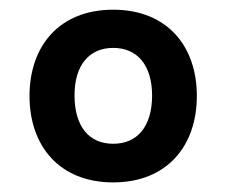

<svg xmlns="http://www.w3.org/2000/svg" viewBox="-20 -736 473 400"><path d="M215.8 -356C327.6 -356 390.1 -431.6 390.1 -536.1C390.1 -640.6 327.6 -715.8 215.8 -715.8C104 -715.8 41.5 -640.6 41.5 -536.1C41.5 -431.6 104 -356 215.8 -356ZM135.3 -536.1C134.8 -602.1 167.5 -636.2 215.8 -636.2C265.1 -636.2 296.9 -601.6 296.9 -536.1C296.4 -472.2 266.1 -436.5 215.8 -436.5C165.5 -436.5 135.7 -472.2 135.3 -536.1Z"/></svg>

Font: Wand UI Pro Bold
Style: Regular
Weight: 700
Designer: Andreas Faust
Version: Version 1.003;FEAKit 1.0